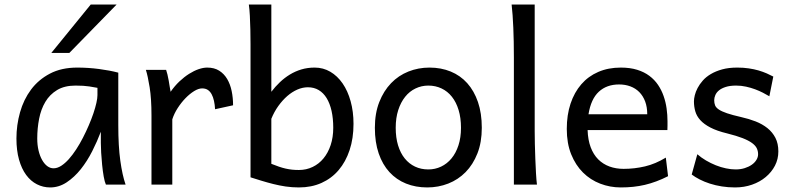

<svg xmlns="http://www.w3.org/2000/svg" viewBox="-20 -801 3438 833"><path d="M402.8 -419.9Q390.6 -422.4 367.4 -426Q344.2 -429.7 307.6 -429.7Q259.8 -429.7 227.8 -410.4Q195.8 -391.1 176.8 -359.1Q157.7 -327.1 149.7 -285.6Q141.6 -244.1 141.6 -200.2Q141.6 -171.9 147.2 -148.2Q152.8 -124.5 162.6 -107.2Q172.4 -89.8 185.1 -80.3Q197.8 -70.8 212.4 -70.8Q228.5 -70.8 245.4 -81.5Q262.2 -92.3 278.6 -110.6Q294.9 -128.9 310.5 -152.8Q326.2 -176.8 339.8 -203.4Q353.5 -230 365.2 -257.3Q377 -284.7 385.3 -309.3Q393.6 -334 398.2 -354.5Q402.8 -375 402.8 -388.2ZM439.5 0Q434.1 -11.7 429.9 -35.2Q425.8 -58.6 423.1 -85.7Q420.4 -112.8 418.9 -138.7Q417.5 -164.6 417.5 -180.7V-229.5Q401.9 -188 380.1 -145Q358.4 -102.1 330.6 -67.1Q302.7 -32.2 269.3 -10Q235.8 12.2 197.8 12.2Q167 12.2 140.1 -1.5Q113.3 -15.1 93.5 -42Q73.7 -68.8 62.5 -108.6Q51.3 -148.4 51.3 -200.2Q51.3 -258.3 66.9 -313.7Q82.5 -369.1 114.7 -412.4Q147 -455.6 196.8 -481.7Q246.6 -507.8 314.9 -507.8Q362.3 -507.8 409.2 -501.7Q456.1 -495.6 493.2 -485.8V-258.8Q493.2 -166.5 502 -103.8Q510.7 -41 524.9 0ZM485.8 -781.2 280.8 -571.3H202.6L373.5 -781.2Z M637.2 0V-300.3Q637.2 -372.6 629.2 -422.6Q621.1 -472.7 612.8 -498H700.7Q703.6 -490.2 706.5 -477.8Q709.5 -465.3 711.9 -451.7Q714.4 -438 716.3 -424.8L720.2 -402.8Q737.8 -428.2 758.5 -447.8Q779.3 -467.3 800.5 -480.7Q821.8 -494.1 842 -501Q862.3 -507.8 878.9 -507.8Q909.7 -507.8 930.9 -494.4Q952.1 -481 965.6 -458.3Q979 -435.5 985.1 -406Q991.2 -376.5 991.2 -344.2L913.1 -327.1Q912.1 -346.7 908.4 -363.3Q904.8 -379.9 898.2 -392.1Q891.6 -404.3 881.6 -410.9Q871.6 -417.5 856.9 -417.5Q841.3 -417.5 822.3 -405.8Q803.2 -394 784.9 -375.2Q766.6 -356.4 751 -332.3Q735.4 -308.1 727.5 -283.2V0Z M1157.2 -781.2V-402.8Q1174.3 -425.3 1194.3 -444.3Q1214.4 -463.4 1237.5 -477.5Q1260.7 -491.7 1287.6 -499.8Q1314.5 -507.8 1345.2 -507.8Q1382.3 -507.8 1413.1 -489.7Q1443.8 -471.7 1466.3 -439.2Q1488.8 -406.7 1501.2 -361.8Q1513.7 -316.9 1513.7 -263.7Q1513.7 -200.7 1496.8 -149.9Q1480 -99.1 1449.2 -63Q1418.5 -26.9 1374.8 -7.3Q1331.1 12.2 1276.9 12.2Q1247.1 12.2 1219.2 8.1Q1191.4 3.9 1165.3 -2.7Q1139.2 -9.3 1114.7 -16.8Q1090.3 -24.4 1066.9 -31.7V-609.4Q1066.9 -640.6 1066.2 -672.1Q1065.4 -703.6 1064 -732.2Q1062.5 -760.7 1059.6 -781.2ZM1157.2 -90.3Q1175.3 -83 1190.2 -77.9Q1205.1 -72.8 1219.2 -69.6Q1233.4 -66.4 1247.3 -64.9Q1261.2 -63.5 1276.9 -63.5Q1309.1 -63.5 1336.4 -76.7Q1363.8 -89.8 1383.5 -113.8Q1403.3 -137.7 1414.6 -171.6Q1425.8 -205.6 1425.8 -246.6Q1425.8 -287.1 1418.5 -319.8Q1411.1 -352.5 1397.2 -375.2Q1383.3 -397.9 1362.8 -410.2Q1342.3 -422.4 1315.9 -422.4Q1293 -422.4 1270 -412.4Q1247.1 -402.3 1226.3 -384.3Q1205.6 -366.2 1187.5 -341.1Q1169.4 -315.9 1157.2 -285.6Z M1696.8 -246.6Q1696.8 -204.1 1707 -170.4Q1717.3 -136.7 1736.1 -113.5Q1754.9 -90.3 1780.8 -78.1Q1806.6 -65.9 1838.4 -65.9Q1867.7 -65.9 1893.6 -78.1Q1919.4 -90.3 1938.7 -113.5Q1958 -136.7 1969 -170.4Q1980 -204.1 1980 -246.6Q1980 -289.6 1969.7 -323.5Q1959.5 -357.4 1940.7 -381.1Q1921.9 -404.8 1895.8 -417.2Q1869.6 -429.7 1838.4 -429.7Q1808.6 -429.7 1782.7 -417.2Q1756.8 -404.8 1737.8 -381.1Q1718.8 -357.4 1707.8 -323.5Q1696.8 -289.6 1696.8 -246.6ZM1606.4 -246.6Q1606.4 -309.6 1625.5 -358.2Q1644.5 -406.7 1676.8 -440.2Q1709 -473.6 1752 -490.7Q1794.9 -507.8 1843.3 -507.8Q1893.6 -507.8 1935.3 -490.7Q1977.1 -473.6 2007.1 -440.2Q2037.1 -406.7 2053.7 -358.2Q2070.3 -309.6 2070.3 -246.6Q2070.3 -183.6 2051.3 -135.3Q2032.2 -86.9 2000 -54.2Q1967.8 -21.5 1924.8 -4.6Q1881.8 12.2 1833.5 12.2Q1783.2 12.2 1741.5 -4.6Q1699.7 -21.5 1669.7 -54.2Q1639.6 -86.9 1623 -135.3Q1606.4 -183.6 1606.4 -246.6Z M2299.8 -231.9Q2299.8 -208.5 2300.5 -176.8Q2301.3 -145 2302.5 -112.3Q2303.7 -79.6 2305.4 -49.8Q2307.1 -20 2309.6 0H2209.5V-551.8Q2209.5 -623 2207 -680.9Q2204.6 -738.8 2199.7 -781.2H2299.8Z M2529.3 -236.8Q2530.8 -193.8 2542.7 -162.1Q2554.7 -130.4 2575.4 -109.6Q2596.2 -88.9 2624.3 -78.6Q2652.3 -68.4 2685.5 -68.4Q2732.9 -68.4 2778.3 -79.1Q2823.7 -89.8 2868.7 -117.2L2878.4 -36.6Q2852.5 -23.4 2827.6 -14.2Q2802.7 -4.9 2777.8 1Q2752.9 6.8 2727.3 9.5Q2701.7 12.2 2673.3 12.2Q2626.5 12.2 2584 -4.2Q2541.5 -20.5 2509.3 -52.5Q2477.1 -84.5 2458 -131.8Q2439 -179.2 2439 -241.7Q2439 -302.2 2455.3 -351.3Q2471.7 -400.4 2502 -435.3Q2532.2 -470.2 2575.7 -489Q2619.1 -507.8 2673.3 -507.8Q2713.4 -507.8 2744.1 -498.3Q2774.9 -488.8 2797.4 -471.9Q2819.8 -455.1 2835 -432.6Q2850.1 -410.2 2859.1 -384.3Q2868.2 -358.4 2872.1 -330.3Q2876 -302.2 2876 -274.9V-255.9Q2876 -243.7 2875.5 -236.8ZM2666 -434.6Q2612.3 -434.6 2578.1 -403.1Q2543.9 -371.6 2533.2 -305.2H2788.1Q2788.1 -336.4 2779.1 -360.6Q2770 -384.8 2753.7 -401.4Q2737.3 -418 2714.8 -426.3Q2692.4 -434.6 2666 -434.6Z M3317.9 -383.3Q3305.7 -390.6 3290 -398.7Q3274.4 -406.7 3256.1 -413.6Q3237.8 -420.4 3217 -425Q3196.3 -429.7 3173.8 -429.7Q3147 -429.7 3128.7 -423.8Q3110.4 -418 3099.4 -408.9Q3088.4 -399.9 3083.5 -388.4Q3078.6 -377 3078.6 -366.2Q3078.6 -353.5 3082.5 -343.8Q3086.4 -334 3098.9 -325.7Q3111.3 -317.4 3134.3 -309.6Q3157.2 -301.8 3195.8 -293Q3229 -285.6 3258.3 -274.2Q3287.6 -262.7 3309.6 -245.1Q3331.5 -227.5 3344.2 -202.9Q3356.9 -178.2 3356.9 -144Q3356.9 -110.8 3342.3 -82.5Q3327.6 -54.2 3302.2 -33Q3276.9 -11.7 3242.7 0.2Q3208.5 12.2 3168.9 12.2Q3139.2 12.2 3111.6 7.8Q3084 3.4 3059.8 -4.4Q3035.6 -12.2 3015.6 -22.5Q2995.6 -32.7 2981 -43.9L3005.4 -131.8Q3022 -117.2 3042.7 -105Q3063.5 -92.8 3085.4 -84Q3107.4 -75.2 3129.6 -70.6Q3151.9 -65.9 3171.4 -65.9Q3192.9 -65.9 3210.7 -71.5Q3228.5 -77.1 3241.5 -86.2Q3254.4 -95.2 3261.7 -107.2Q3269 -119.1 3269 -131.8Q3269 -145.5 3263.4 -157.5Q3257.8 -169.4 3242.9 -180.4Q3228 -191.4 3201.9 -201.7Q3175.8 -211.9 3134.8 -222.2Q3090.3 -232.9 3062.3 -247.6Q3034.2 -262.2 3018.3 -279.8Q3002.4 -297.4 2996.6 -317.9Q2990.7 -338.4 2990.7 -361.3Q2990.7 -372.6 2994.4 -387.7Q2998 -402.8 3006.6 -419.2Q3015.1 -435.5 3029.1 -451.4Q3043 -467.3 3064 -479.7Q3085 -492.2 3113.3 -500Q3141.6 -507.8 3178.7 -507.8Q3205.1 -507.8 3228.3 -504.4Q3251.5 -501 3270.8 -495.4Q3290 -489.7 3306.2 -482.7Q3322.3 -475.6 3335 -468.8Z"/></svg>

Font: Andika
Style: Regular
Weight: 400
Designer: Victor Gaultney, Annie Olsen, Julie Remington, Don Collingsworth, Eric Hays
Foundry: SIL International
Version: Version 1.001